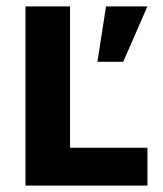

<svg xmlns="http://www.w3.org/2000/svg" viewBox="-20 -583 513 603"><path d="M60 0V-563H200V0ZM60 0V-119H443V0ZM286 -389 313 -563H443L367 -389Z"/></svg>

Font: Darker Grotesque Black
Style: Regular
Weight: 900
Designer: Gabriel Lam
Foundry: TypeRant
Version: Version 1.000;gftools[0.9.28]